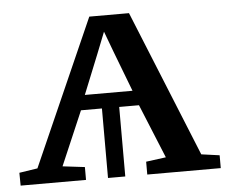

<svg xmlns="http://www.w3.org/2000/svg" viewBox="-48 -598 767 648"><g transform="rotate(-5 335.0 -274.0)"><path d="M-3.5 0 -4 -43.5 58 -53 277 -548H411.5L613 -52L674.5 -43.5V0H425.5V-43.5L493 -52.5L418 -235.5H351V0H292.5V-235.5H221.5L143 -52.5L218 -43.5V0ZM239 -286H400.5L348.5 -422L322 -493L293.5 -421Z"/></g></svg>

Font: Merriweather 36pt Medium
Style: Regular
Weight: 500
Version: Version 2.100